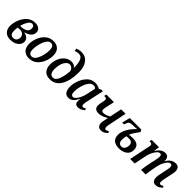

<svg xmlns="http://www.w3.org/2000/svg" viewBox="313 -2173 3586 3586"><g transform="rotate(45 2105.5 -380.0)"><path d="M229 10Q323 10 384.5 -35.5Q446 -81 446 -152Q446 -202 408 -233.5Q370 -265 314 -275Q385 -290 433 -329.5Q481 -369 481 -435Q481 -485 443.5 -515.5Q406 -546 338 -546Q246 -546 180 -487.5Q114 -429 79 -342.5Q44 -256 44 -174Q44 -90 91.5 -40Q139 10 229 10ZM178 -305Q185 -339 203.5 -383Q222 -427 249 -460Q276 -493 310 -493Q334 -493 350.5 -476Q367 -459 367 -426Q367 -363 319.5 -334Q272 -305 196 -305ZM242 -52Q161 -52 161 -162Q161 -188 163 -209Q165 -230 168 -250Q185 -252 207 -252.5Q229 -253 246 -254Q289 -246 313 -218Q337 -190 337 -152Q337 -110 312.5 -81Q288 -52 242 -52Z M715 10Q816 10 881.5 -49Q947 -108 978 -190.5Q1009 -273 1009 -344Q1009 -451 956 -498.5Q903 -546 829 -546Q727 -546 661.5 -487Q596 -428 564.5 -345Q533 -262 533 -192Q533 -88 585.5 -39Q638 10 715 10ZM731 -51Q653 -51 653 -168Q653 -224 671 -299Q689 -374 724.5 -430.5Q760 -487 812 -487Q890 -487 890 -370Q890 -312 872.5 -237.5Q855 -163 819.5 -107Q784 -51 731 -51Z M1274 10Q1415 10 1491.5 -117.5Q1568 -245 1568 -461Q1568 -609 1506.5 -689.5Q1445 -770 1336 -770Q1301 -770 1269 -762Q1237 -754 1220 -746L1230 -694Q1245 -699 1269.5 -706Q1294 -713 1319 -713Q1394 -713 1420 -636Q1446 -559 1443 -457Q1408 -512 1332 -512Q1257 -512 1200.5 -466Q1144 -420 1113 -347Q1082 -274 1082 -192Q1082 -101 1129 -45.5Q1176 10 1274 10ZM1291 -52Q1256 -52 1229 -81.5Q1202 -111 1202 -185Q1202 -313 1246 -383Q1290 -453 1344 -453Q1373 -453 1399.5 -432Q1426 -411 1438 -371Q1434 -295 1417.5 -221.5Q1401 -148 1370.5 -100Q1340 -52 1291 -52Z M1760 10Q1821 10 1862 -29Q1903 -68 1937 -138H1941Q1937 -121 1935 -107Q1933 -93 1933 -75Q1933 10 2015 10Q2062 10 2095 -10.5Q2128 -31 2151 -48L2135 -84Q2119 -74 2107 -67Q2095 -60 2080 -60Q2048 -60 2048 -111Q2048 -130 2055.5 -167Q2063 -204 2066 -218L2135 -535H2092L2049 -512Q2001 -546 1923 -546Q1832 -546 1768.5 -483Q1705 -420 1671.5 -331Q1638 -242 1638 -163Q1638 -85 1668.5 -37.5Q1699 10 1760 10ZM1811 -61Q1788 -61 1773 -81.5Q1758 -102 1758 -161Q1758 -219 1778.5 -296.5Q1799 -374 1838.5 -432.5Q1878 -491 1933 -491Q1979 -491 1997 -461L1961 -291Q1942 -201 1898 -131Q1854 -61 1811 -61Z M2622 10Q2672 10 2704 -11Q2736 -32 2758 -55L2739 -86Q2704 -61 2681 -61Q2665 -61 2657 -75.5Q2649 -90 2649 -109Q2649 -127 2653.5 -153.5Q2658 -180 2665 -212L2731 -536H2613L2565 -299Q2532 -279 2494.5 -265.5Q2457 -252 2427 -252Q2377 -252 2377 -299Q2377 -318 2381.5 -340Q2386 -362 2393 -394L2424 -536H2223L2213 -489H2229Q2253 -489 2266.5 -481Q2280 -473 2280 -447Q2280 -423 2270 -383Q2264 -353 2259.5 -331.5Q2255 -310 2255 -285Q2255 -183 2365 -183Q2420 -183 2464.5 -201.5Q2509 -220 2553 -246L2540 -182Q2526 -114 2526 -88Q2526 -53 2547.5 -21.5Q2569 10 2622 10Z M3100 10Q3195 10 3258 -36Q3321 -82 3321 -170Q3321 -238 3279.5 -275Q3238 -312 3147 -312Q3122 -312 3102.5 -309.5Q3083 -307 3053 -303Q3066 -343 3100 -392.5Q3134 -442 3170 -492L3147 -536H2843L2803 -375H2851L2865 -415Q2880 -455 2902 -467.5Q2924 -480 2959 -480Q3010 -480 3048 -483.5Q3086 -487 3086 -487Q2994 -398 2950.5 -315.5Q2907 -233 2907 -161Q2907 10 3100 10ZM3106 -48Q3025 -48 3025 -151Q3025 -203 3041 -252Q3054 -252 3072 -253Q3090 -254 3108 -254Q3198 -254 3198 -166Q3198 -119 3175 -83.5Q3152 -48 3106 -48Z M4067 10Q4115 10 4147.5 -11Q4180 -32 4202 -54L4184 -85Q4152 -61 4126 -61Q4095 -61 4095 -111Q4095 -130 4099.5 -158Q4104 -186 4111 -215L4132 -315Q4138 -344 4145 -377.5Q4152 -411 4152 -435Q4152 -479 4130 -512Q4108 -545 4051 -545Q3996 -545 3951.5 -515.5Q3907 -486 3871 -420H3868Q3871 -430 3871 -439Q3871 -481 3849.5 -513Q3828 -545 3773 -545Q3679 -545 3601 -426H3597L3615 -536H3420L3410 -489H3427Q3479 -489 3479 -450Q3479 -439 3476.5 -427Q3474 -415 3472 -402L3389 0H3508L3560 -256Q3569 -300 3592.5 -350Q3616 -400 3647 -435.5Q3678 -471 3708 -471Q3734 -471 3741.5 -454.5Q3749 -438 3749 -419Q3749 -394 3741.5 -355Q3734 -316 3730 -295L3716 -238Q3704 -186 3691.5 -112Q3679 -38 3676 0H3798Q3800 -26 3806 -68Q3812 -110 3819 -152Q3826 -194 3832 -216L3845 -276Q3855 -320 3877 -365.5Q3899 -411 3927 -442.5Q3955 -474 3983 -473Q4010 -473 4018.5 -456.5Q4027 -440 4027 -418Q4027 -392 4019 -353.5Q4011 -315 4007 -296L3992 -224Q3982 -180 3977.5 -150.5Q3973 -121 3973 -101Q3973 -58 3994.5 -24Q4016 10 4067 10Z"/></g></svg>

Font: Noto Serif SemiCondensed Semi
Style: Italic
Weight: 600
Width: 4
Italic angle: -12°
Designer: Monotype Design Team
Foundry: Monotype Imaging Inc.
Version: Version 1.901